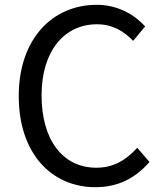

<svg xmlns="http://www.w3.org/2000/svg" viewBox="-20 -766 678 799"><path d="M377 13C472 13 544 -25 602 -92L551 -151C504 -99 451 -68 381 -68C241 -68 153 -184 153 -369C153 -552 246 -665 384 -665C447 -665 495 -637 534 -596L584 -656C542 -703 472 -746 383 -746C197 -746 58 -603 58 -366C58 -128 194 13 377 13Z"/></svg>

Font: Source Han Sans JP
Style: Regular
Weight: 400
Designer: Ryoko NISHIZUKA 西塚涼子 (kana, bopomofo & ideographs); Paul D. Hunt (Latin, Greek & Cyrillic); Sandoll Communications 산돌커뮤니
Foundry: Adobe
Version: Version 2.004;hotconv 1.0.118;makeotfexe 2.5.65603